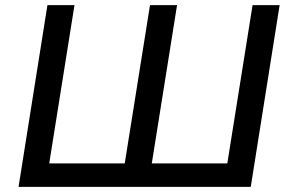

<svg xmlns="http://www.w3.org/2000/svg" viewBox="-20 -725 1123 745"><path d="M52 0 164 -705H269L171 -91H464L562 -705H667L569 -91H862L960 -705H1065L953 0Z"/></svg>

Font: Nunito Sans 10pt SemiBold
Style: Italic
Weight: 600
Italic angle: -9°
Designer: Vernon Adams
Foundry: Vernon Adams
Version: Version 3.101;gftools[0.9.27]